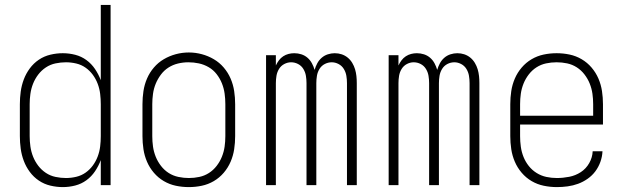

<svg xmlns="http://www.w3.org/2000/svg" viewBox="-20 -755 2540 783"><path d="M236 8Q211 8 185.5 2Q160 -4 138.5 -18.5Q117 -33 101.5 -54Q86 -75 77 -99Q68 -123 64.5 -148.5Q61 -174 61 -200V-330Q61 -356 64.5 -381.5Q68 -407 77 -431Q86 -455 101.5 -476Q117 -497 138.5 -511.5Q160 -526 185.5 -532Q211 -538 236 -538Q262 -538 287 -531.5Q312 -525 332.5 -510Q353 -495 367.5 -473.5Q382 -452 391 -428V-735H431V0H391V-102Q382 -78 367.5 -56.5Q353 -35 332.5 -20Q312 -5 287 1.5Q262 8 236 8ZM249 -29Q270 -29 291 -34Q312 -39 329 -51Q346 -63 358.5 -80Q371 -97 378.5 -117Q386 -137 388.5 -158Q391 -179 391 -200V-330Q391 -351 388.5 -372Q386 -393 378.5 -413Q371 -433 358.5 -450Q346 -467 329 -479Q312 -491 291 -496Q270 -501 249 -501Q228 -501 206.5 -496.5Q185 -492 167 -480Q149 -468 136 -451Q123 -434 115 -414Q107 -394 104 -372.5Q101 -351 101 -330V-200Q101 -179 104 -157.5Q107 -136 115 -116Q123 -96 136 -79Q149 -62 167 -50Q185 -38 206.5 -33.5Q228 -29 249 -29Z M750 8Q723 8 697 2.5Q671 -3 648 -16.5Q625 -30 607.5 -50.5Q590 -71 579.5 -95.5Q569 -120 565 -146.5Q561 -173 561 -200V-330Q561 -357 565 -383.5Q569 -410 579.5 -434.5Q590 -459 607.5 -479.5Q625 -500 648 -513.5Q671 -527 697 -534Q723 -541 750 -541Q777 -541 803 -534Q829 -527 852 -513.5Q875 -500 892.5 -479.5Q910 -459 920.5 -434.5Q931 -410 935 -383.5Q939 -357 939 -330V-200Q939 -173 935 -146.5Q931 -120 920.5 -95.5Q910 -71 892.5 -50.5Q875 -30 852 -16.5Q829 -3 803 2.5Q777 8 750 8ZM750 -29Q772 -29 793 -33.5Q814 -38 832 -49.5Q850 -61 863.5 -78.5Q877 -96 885 -116Q893 -136 896 -157Q899 -178 899 -200V-330Q899 -352 896 -373.5Q893 -395 885 -415Q877 -435 863.5 -452.5Q850 -470 831 -481Q812 -492 791 -496.5Q770 -501 748 -501Q727 -501 706 -496Q685 -491 667 -479.5Q649 -468 636 -450.5Q623 -433 615 -413.5Q607 -394 604 -372.5Q601 -351 601 -330V-200Q601 -178 604 -157Q607 -136 615 -116Q623 -96 636.5 -78.5Q650 -61 668 -49.5Q686 -38 707.5 -33.5Q729 -29 750 -29Z M1065 0V-530H1105V-488Q1110 -499 1117.5 -509Q1125 -519 1135 -525.5Q1145 -532 1156.5 -535Q1168 -538 1180 -538Q1195 -538 1209 -533.5Q1223 -529 1234 -519.5Q1245 -510 1252 -497Q1259 -484 1263 -470Q1267 -484 1274 -497Q1281 -510 1292 -519.5Q1303 -529 1317 -533.5Q1331 -538 1345 -538Q1360 -538 1373.5 -533.5Q1387 -529 1398 -520Q1409 -511 1416.5 -498.5Q1424 -486 1428 -472.5Q1432 -459 1433.5 -445Q1435 -431 1435 -416V0H1395V-416Q1395 -431 1392.5 -446Q1390 -461 1382 -474Q1374 -487 1360.5 -494Q1347 -501 1333 -501Q1318 -501 1304.5 -494Q1291 -487 1283 -474Q1275 -461 1272.5 -446Q1270 -431 1270 -416V0H1230V-416Q1230 -431 1227.5 -446Q1225 -461 1217 -474Q1209 -487 1195.5 -494Q1182 -501 1167 -501Q1153 -501 1139.5 -494Q1126 -487 1118 -474Q1110 -461 1107.5 -446Q1105 -431 1105 -416V0Z M1565 0V-530H1605V-488Q1610 -499 1617.5 -509Q1625 -519 1635 -525.5Q1645 -532 1656.5 -535Q1668 -538 1680 -538Q1695 -538 1709 -533.5Q1723 -529 1734 -519.5Q1745 -510 1752 -497Q1759 -484 1763 -470Q1767 -484 1774 -497Q1781 -510 1792 -519.5Q1803 -529 1817 -533.5Q1831 -538 1845 -538Q1860 -538 1873.5 -533.5Q1887 -529 1898 -520Q1909 -511 1916.5 -498.5Q1924 -486 1928 -472.5Q1932 -459 1933.5 -445Q1935 -431 1935 -416V0H1895V-416Q1895 -431 1892.5 -446Q1890 -461 1882 -474Q1874 -487 1860.5 -494Q1847 -501 1833 -501Q1818 -501 1804.5 -494Q1791 -487 1783 -474Q1775 -461 1772.5 -446Q1770 -431 1770 -416V0H1730V-416Q1730 -431 1727.5 -446Q1725 -461 1717 -474Q1709 -487 1695.5 -494Q1682 -501 1667 -501Q1653 -501 1639.5 -494Q1626 -487 1618 -474Q1610 -461 1607.5 -446Q1605 -431 1605 -416V0Z M2251 8Q2224 8 2197.5 2.5Q2171 -3 2148 -16.5Q2125 -30 2107.5 -50.5Q2090 -71 2079.5 -95.5Q2069 -120 2065 -146.5Q2061 -173 2061 -200V-330Q2061 -357 2065 -383.5Q2069 -410 2079.5 -434.5Q2090 -459 2107.5 -479.5Q2125 -500 2148 -513.5Q2171 -527 2197 -532.5Q2223 -538 2250 -538Q2277 -538 2303 -532.5Q2329 -527 2352 -513.5Q2375 -500 2392.5 -479.5Q2410 -459 2420.5 -434.5Q2431 -410 2435 -383.5Q2439 -357 2439 -330V-247H2101V-200Q2101 -178 2104 -156.5Q2107 -135 2115 -115Q2123 -95 2136.5 -78Q2150 -61 2168.5 -49.5Q2187 -38 2208 -33.5Q2229 -29 2251 -29Q2276 -29 2301.5 -34Q2327 -39 2348.5 -53Q2370 -67 2383 -90Q2396 -113 2397 -138H2437Q2436 -116 2428.5 -95Q2421 -74 2408 -56.5Q2395 -39 2376.5 -26Q2358 -13 2337.5 -5.5Q2317 2 2295 5Q2273 8 2251 8ZM2399 -283V-330Q2399 -352 2396 -373Q2393 -394 2385 -414Q2377 -434 2363.5 -451.5Q2350 -469 2332 -480.5Q2314 -492 2293 -496.5Q2272 -501 2250 -501Q2228 -501 2207 -496.5Q2186 -492 2168 -480.5Q2150 -469 2136.5 -451.5Q2123 -434 2115 -414Q2107 -394 2104 -373Q2101 -352 2101 -330V-283Z"/></svg>

Font: iosevka_custom_sans_ss08 XLt
Style: Regular
Weight: 200
Designer: Belleve Invis
Foundry: Belleve Invis
Version: Version 10.3.0; ttfautohint (v1.8.3)